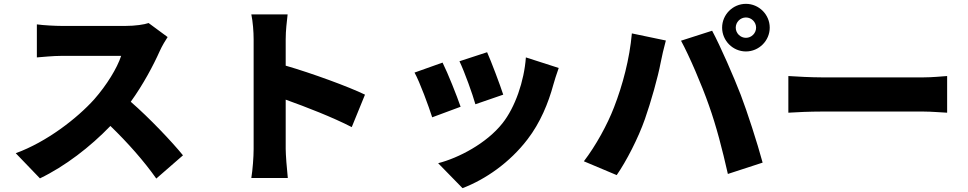

<svg xmlns="http://www.w3.org/2000/svg" viewBox="-20 -876 5040 1000"><path d="M754 -756C731 -748 684 -741 634 -741H300C271 -741 207 -744 172 -749V-577C200 -579 255 -585 300 -585H611C590 -521 536 -433 471 -359C382 -260 224 -137 62 -78L188 53C319 -10 450 -111 555 -220C645 -133 730 -37 794 54L933 -67C878 -135 758 -262 661 -346C726 -436 779 -536 812 -610C823 -635 844 -670 853 -683Z M1881 -383C1797 -424 1603 -495 1468 -534V-671C1468 -719 1474 -763 1478 -801H1289C1297 -763 1301 -711 1301 -671V-100C1301 -59 1296 8 1289 51H1479C1474 6 1468 -73 1468 -100V-357C1574 -319 1711 -266 1812 -214Z M2517 -604 2373 -557C2400 -501 2442 -383 2456 -333L2601 -383C2586 -430 2537 -560 2517 -604ZM2719 -577C2710 -453 2663 -317 2597 -234C2514 -129 2368 -53 2262 -26L2389 104C2509 58 2635 -29 2728 -151C2794 -237 2836 -339 2862 -435C2869 -459 2876 -483 2890 -522ZM2285 -550 2139 -498C2166 -450 2214 -319 2231 -265L2379 -320C2359 -378 2313 -494 2285 -550Z M3812 -732C3812 -761 3836 -785 3865 -785C3894 -785 3918 -761 3918 -732C3918 -703 3894 -679 3865 -679C3836 -679 3812 -703 3812 -732ZM3741 -732C3741 -664 3797 -608 3865 -608C3933 -608 3989 -664 3989 -732C3989 -800 3933 -856 3865 -856C3797 -856 3741 -800 3741 -732ZM3178 -317C3143 -226 3083 -117 3021 -36L3192 36C3242 -36 3304 -156 3339 -256C3370 -344 3407 -475 3421 -550C3425 -573 3439 -633 3448 -665L3271 -702C3259 -568 3223 -433 3178 -317ZM3672 -328C3711 -219 3742 -98 3771 30L3952 -29C3924 -133 3871 -296 3838 -382C3803 -473 3732 -636 3689 -716L3527 -664C3569 -587 3635 -434 3672 -328Z M4086 -289C4127 -292 4202 -295 4259 -295H4790C4831 -295 4887 -290 4913 -289V-480C4884 -478 4835 -473 4790 -473H4259C4210 -473 4126 -477 4086 -480Z"/></svg>

Font: Noto Sans CJK Black
Style: Bold
Weight: 900
Designer: Ryoko NISHIZUKA (kana & ideographs); Paul D. Hunt (Latin, Greek & Cyrillic); Wenlong ZHANG (bopomofo); Sandoll Communica
Foundry: Adobe Systems Incorporated
Version: Version 1.000;PS 1;hotconv 1.0.78;makeotf.lib2.5.61930